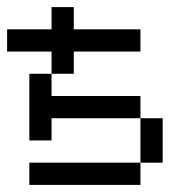

<svg xmlns="http://www.w3.org/2000/svg" viewBox="-20 -520 540 540"><path d="M62.5 -125V-187.5H125V-125ZM62.5 -187.5V-250H125V-187.5ZM62.5 -250V-312.5H125V-250ZM125 -312.5V-375H187.5V-312.5ZM0 -375V-437.5H62.5V-375ZM62.5 -375V-437.5H125V-375ZM125 -375V-437.5H187.5V-375ZM187.5 -375V-437.5H250V-375ZM250 -375V-437.5H312.5V-375ZM312.5 -375V-437.5H375V-375ZM125 -437.5V-500H187.5V-437.5ZM125 -187.5V-250H187.5V-187.5ZM187.5 -187.5V-250H250V-187.5ZM250 -187.5V-250H312.5V-187.5ZM312.5 -187.5V-250H375V-187.5ZM375 -125V-187.5H437.5V-125ZM375 -62.5V-125H437.5V-62.5ZM312.5 0V-62.5H375V0ZM250 0V-62.5H312.5V0ZM187.5 0V-62.5H250V0ZM125 0V-62.5H187.5V0ZM62.5 0V-62.5H125V0Z"/></svg>

Font: AprilSans
Style: Regular
Weight: 400
Designer: typesprite
Version: Version 1.001;PS 001.001;hotconv 1.0.88;makeotf.lib2.5.64775